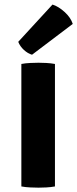

<svg xmlns="http://www.w3.org/2000/svg" viewBox="-20 -838 347 863"><path d="M76 -550.5Q94 -554 116.8 -555Q139.5 -556 153 -556Q167.5 -556 187.8 -555Q208 -554 227 -550.5V0Q208 3.5 187.8 4.5Q167.5 5.5 153 5.5Q139.5 5.5 116.8 4.5Q94 3.5 76 0ZM216 -817.5Q243 -809 270.5 -784Q298 -759 307 -730.5L124 -592Q105 -597.5 87.5 -613.5Q70 -629.5 62 -650Z"/></svg>

Font: Signika Negative SC
Style: Bold
Weight: 700
Designer: Anna Giedryś
Foundry: Anna Giedryś
Version: Version 2.000; ttfautohint (v1.8.3) -l 8 -r 50 -G 200 -x 9 -